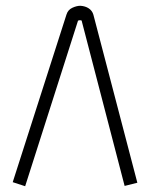

<svg xmlns="http://www.w3.org/2000/svg" viewBox="-20 -647 519 664"><path d="M258 -627Q275 -626 287 -618Q299 -610 303 -596L455 -15L411 -4L263 -573Q264 -577 256.5 -577Q249 -577 249 -573L67 -3L24 -17L210 -597Q215 -613 230 -620Q245 -627 258 -627Z"/></svg>

Font: Mada Light
Style: Regular
Weight: 300
Designer: Khaled Hosny
Version: Version 1.5